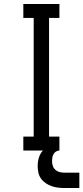

<svg xmlns="http://www.w3.org/2000/svg" viewBox="-20 -755 418 963"><path d="M97 0V-70H149V-665H97V-735H278V-665H226V-70H278V0ZM303 188Q286 188 270 186Q254 184 238.5 178.5Q223 173 209 163.5Q195 154 185.5 140.5Q176 127 172.5 110.5Q169 94 169 78Q169 56 175.5 34.5Q182 13 197.5 -2Q213 -17 234.5 -23.5Q256 -30 278 -30V0Q269 0 261 5Q253 10 248.5 18Q244 26 242.5 35.5Q241 45 241 54Q241 66 245 77.5Q249 89 258 97Q267 105 279 108Q291 111 303 111H378V188Z"/></svg>

Font: Zed Sans
Style: Regular
Weight: 400
Designer: Belleve Invis
Foundry: Belleve Invis
Version: Version 1.0.0; ttfautohint (v1.8.4)